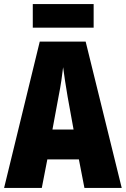

<svg xmlns="http://www.w3.org/2000/svg" viewBox="-20 -917 614 937"><path d="M392 0 365 -139H211L184 0H0L174 -714H398L574 0ZM310 -445Q303 -485 297.5 -522Q292 -559 288 -589Q285 -561 279.5 -524Q274 -487 266 -447L236 -285H339ZM437 -897V-782H140V-897Z"/></svg>

Font: Noto Sans Kannada ExtraCondensed Black
Style: Regular
Weight: 900
Width: 2
Designer: Jelle Bosma - Monotype Design Team
Foundry: Monotype Imaging Inc.
Version: Version 2.005; ttfautohint (v1.8.4.7-5d5b)